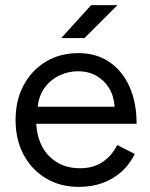

<svg xmlns="http://www.w3.org/2000/svg" viewBox="-20 -720 587 752"><path d="M289 12Q216 12 160 -21.5Q104 -55 72.5 -114Q41 -173 41 -250Q41 -327 72.5 -386Q104 -445 159.5 -478.5Q215 -512 287 -512Q357 -512 408 -477.5Q459 -443 487 -381Q515 -319 515 -235H122Q127 -153 174 -107Q221 -61 293 -61Q346 -61 382.5 -86Q419 -111 439 -152L508 -117Q489 -78 457.5 -49Q426 -20 383.5 -4Q341 12 289 12ZM128 -302H429Q426 -345 406.5 -376Q387 -407 356 -424Q325 -441 286 -441Q248 -441 213 -424.5Q178 -408 155 -376.5Q132 -345 128 -302ZM220 -571 337 -700H440L311 -571Z"/></svg>

Font: Figtree Light
Style: Regular
Weight: 400
Version: Version 2.002